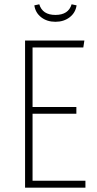

<svg xmlns="http://www.w3.org/2000/svg" viewBox="-20 -870 450 890"><path d="M139.2 -845.2 162.1 -850.1Q176.8 -800.8 236.8 -800.8Q297.4 -800.8 312 -850.1L335 -845.2Q330.1 -811 303 -790Q275.9 -769 236.8 -769Q197.8 -769 170.9 -790Q144 -811 139.2 -845.2ZM371.1 -682.1 366.2 -649.9H130.9V-374H334V-342.8H130.9V-32.2H376V0H96.2V-682.1Z"/></svg>

Font: Fira Sans Compressed UltraLight
Style: Regular
Weight: 200
Width: 1
Designer: Carrois Corporate & Edenspiekermann AG
Foundry: Carrois Corporate GbR & Edenspiekermann AG
Version: Version 4.203;PS 004.203;hotconv 1.0.88;makeotf.lib2.5.64775